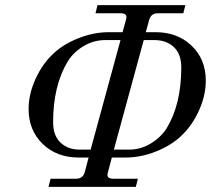

<svg xmlns="http://www.w3.org/2000/svg" viewBox="-20 -732 850 752"><path d="M188 -253Q188 -201 217 -173.5Q246 -146 292 -146H335L452 -575H392Q347 -575 307.5 -551.5Q268 -528 245 -491Q188 -396 188 -253ZM92 -305Q92 -363 119 -422.5Q146 -482 189 -522Q228 -559 287.5 -582.5Q347 -606 407 -606H460L473 -653Q482 -680 454 -680H354L362 -712H706L698 -680H598Q571 -680 564 -653L551 -606H589Q675 -606 730.5 -553Q786 -500 786 -416Q786 -358 759 -298.5Q732 -239 689 -199Q650 -162 590.5 -138.5Q531 -115 471 -115H418L403 -58Q394 -32 423 -32H520L512 0H170L178 -32H278Q305 -32 312 -58L327 -115H288Q202 -115 147 -168.5Q92 -222 92 -305ZM426 -146H486Q531 -146 570.5 -170Q610 -194 633 -230Q690 -324 690 -468Q690 -520 661 -547.5Q632 -575 585 -575H543Z"/></svg>

Font: Old Standard TT
Style: Italic
Weight: 400
Italic angle: -15.2°
Designer: Alexey Kryukov <alexios@thessalonica.org.ru>
Version: Version 2.2